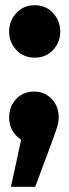

<svg xmlns="http://www.w3.org/2000/svg" viewBox="-20 -533 266 736"><path d="M205 -83Q205 -64 197.5 -41Q190 -18 167 44L115 183H22L61 3Q15 -29 15 -82Q15 -125 42 -153.5Q69 -182 110 -182Q152 -182 178.5 -153.5Q205 -125 205 -83ZM211 -412Q211 -371 183.5 -341.5Q156 -312 113 -312Q70 -312 42.5 -341.5Q15 -371 15 -412Q15 -453 42.5 -483Q70 -513 113 -513Q156 -513 183.5 -483Q211 -453 211 -412Z"/></svg>

Font: Fira Sans Extra Condensed Black
Style: Regular
Weight: 900
Width: 1
Designer: Carrois Corporate & Edenspiekermann AG
Foundry: Carrois Corporate GbR & Edenspiekermann AG
Version: Version 4.203